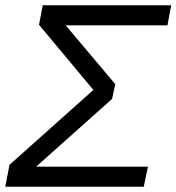

<svg xmlns="http://www.w3.org/2000/svg" viewBox="-23 -708 669 728"><path d="M-3 0 13 -83 331 -367 125 -614 139 -688H626L612 -612H226L414 -389L402 -333L114 -76H538L522 0Z"/></svg>

Font: Libra Sans Modern
Style: Italic
Weight: 400
Italic angle: -12°
Foundry: Stefan Peev, Context Ltd
Version: Version 1.000